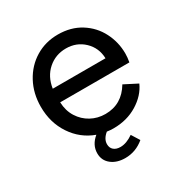

<svg xmlns="http://www.w3.org/2000/svg" viewBox="-168 -683 949 990"><g transform="rotate(-30 307.0 -188.0)"><path d="M281 9Q249 35 249 66Q249 88 263.5 100.5Q278 113 303 113Q339 113 379 85L409 133Q359 175 296 175Q246 175 214 149.5Q182 124 182 82Q182 32 226 -4Q146 -33 98 -105Q50 -177 50 -271Q50 -351 84.5 -415Q119 -479 178.5 -515Q238 -551 312 -551Q389 -551 446.5 -515Q504 -479 534.5 -419.5Q565 -360 565 -292Q565 -269 560 -242H148Q150 -191 174 -153Q198 -115 236.5 -94Q275 -73 321 -73Q419 -73 472 -162L550 -122Q524 -64 462 -26Q400 12 320 12Q301 12 281 9ZM464 -322Q462 -385 418.5 -426.5Q375 -468 312 -468Q250 -468 205 -428.5Q160 -389 150 -322Z"/></g></svg>

Font: BLUETTI 2.0 Normal
Style: Normal
Weight: 400
Designer: Stijn de Vries
Foundry: tokotype
Version: Version 2.005;October 31, 2023;FontCreator 14.0.0.2814 64-bi